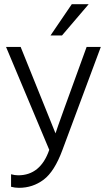

<svg xmlns="http://www.w3.org/2000/svg" viewBox="-20 -732 522 920"><path d="M277 -562H222L324 -712H405ZM71 168Q51 168 33 163V103Q51 108 67 108Q174 108 216 -14L9 -507H79L246 -93Q256 -126 395 -507H463L279 -13Q241 90 189 129Q137 168 71 168Z"/></svg>

Font: Hind Kochi Light
Style: Regular
Weight: 300
Designer: Dhruvi Tolia
Foundry: Indian Type Foundry
Version: Version 0.702;PS 1.0;hotconv 1.0.81;makeotf.lib2.5.63406